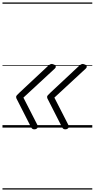

<svg xmlns="http://www.w3.org/2000/svg" viewBox="-20 -1030 765 1550"><path d="M257 14Q247 14 241 9.5Q235 5 231 -3L122 -217Q115 -229 112.5 -235.5Q110 -242 110 -247Q110 -254 116.5 -261.5Q123 -269 137 -282L369 -499Q380 -509 390 -512.5Q400 -516 409 -511Q419 -509 424.5 -503.5Q430 -498 430.5 -491.5Q431 -485 423 -477L169 -242L281 -23Q290 -7 281.5 3.5Q273 14 257 14ZM507 14Q497 14 491 9.5Q485 5 481 -3L372 -217Q365 -229 362.5 -235.5Q360 -242 360 -247Q360 -254 366.5 -261.5Q373 -269 387 -282L619 -499Q630 -509 640 -512.5Q650 -516 659 -511Q669 -509 674.5 -503.5Q680 -498 680.5 -491.5Q681 -485 673 -477L419 -242L531 -23Q540 -7 531.5 3.5Q523 14 507 14ZM0 490H725V500H0ZM0 -20H725V0H0ZM0 -505H725V-500H0ZM0 -1010H725V-1000H0Z"/></svg>

Font: Playwrite AU NSW Guides
Style: Regular
Weight: 400
Designer: Veronika Burian, José Scaglione
Foundry: TypeTogether
Version: Version 1.003